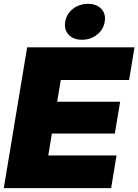

<svg xmlns="http://www.w3.org/2000/svg" viewBox="-22 -972 715 992"><path d="M-2.4 0 118.2 -727.5H672.9L645 -558.6H292L273.4 -446.3H598.6L571.3 -282.2H246.1L227.5 -168.9H580.1L552.2 0ZM401.4 -766.6Q356.9 -766.6 332.5 -793Q308.1 -819.3 314.9 -859.4Q321.3 -899.9 354.5 -926Q387.7 -952.1 432.6 -952.1Q477.1 -952.1 501.5 -926Q525.9 -899.9 519 -859.9Q512.7 -819.3 479.5 -793Q446.3 -766.6 401.4 -766.6Z"/></svg>

Font: Inter 28pt Black
Style: Italic
Weight: 900
Italic angle: -9.3988°
Designer: Rasmus Andersson
Foundry: rsms
Version: Version 4.001;git-66647c0bb